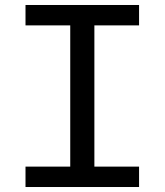

<svg xmlns="http://www.w3.org/2000/svg" viewBox="-20 -750 660 770"><path d="M261.7 0V-730H358.5V0ZM537.7 -730V-648.2H82.3V-730ZM82.3 -81.8H537.7V0H82.3Z"/></svg>

Font: Monaspace Neon Var ExtraLight
Style: Regular
Weight: 200
Designer: Riley Cran and the Lettermatic Team
Version: Version 1.200 (Monaspace Neon Var)